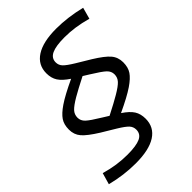

<svg xmlns="http://www.w3.org/2000/svg" viewBox="-275 -790 1151 1151"><g transform="rotate(-45 300.5 -214.5)"><path d="M43 -187Q43 -230 62 -258Q81 -286 125 -316Q150 -333 185.5 -352Q221 -371 268 -393Q223 -423 204.5 -451.5Q186 -480 186 -521Q186 -592 245.5 -630.5Q305 -669 417 -669Q465 -669 516 -662.5Q567 -656 620 -643L600 -570Q550 -584 505 -590.5Q460 -597 416 -597Q342 -597 307 -580.5Q272 -564 272 -528Q272 -504 288.5 -486.5Q305 -469 351 -441L439 -388Q507 -346 533 -315.5Q559 -285 559 -242Q559 -199 540 -171Q521 -143 477 -113Q452 -96 416.5 -77Q381 -58 334 -36Q379 -6 397 22.5Q415 51 415 92Q415 164 356 202Q297 240 184 240Q134 240 83 233.5Q32 227 -19 214L2 141Q51 155 95.5 161.5Q140 168 185 168Q260 168 294.5 152Q329 136 329 99Q329 75 313 57.5Q297 40 251 12L163 -41Q94 -84 68.5 -114Q43 -144 43 -187ZM130 -201Q130 -175 150.5 -155.5Q171 -136 237 -96L274 -73Q312 -92 340 -107.5Q368 -123 389 -135Q435 -162 453 -181.5Q471 -201 471 -228Q471 -254 450.5 -273.5Q430 -293 365 -333L328 -356Q290 -337 261.5 -321.5Q233 -306 212 -294Q166 -267 148 -247.5Q130 -228 130 -201Z"/></g></svg>

Font: Intel One Mono
Style: Italic
Weight: 400
Italic angle: -16°
Monospace: yes
Designer: Fred Shallcrass
Foundry: Frere-Jones Type LLC
Version: Version 1.400;hotconv 1.1.0;makeotfexe 2.6.0;FJTRelease1.4